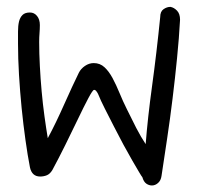

<svg xmlns="http://www.w3.org/2000/svg" viewBox="-20 -534 597 567"><path d="M212.9 -319.3Q218.8 -331.1 231 -339.4Q243.2 -347.7 256.8 -347.7Q275.4 -347.7 288.6 -335.4Q301.8 -323.2 312.5 -303.2Q323.2 -283.2 333 -259.3Q342.8 -235.4 354.5 -211.9Q368.2 -183.6 382.3 -156.2Q396.5 -128.9 410.2 -108.4Q416 -184.6 429.2 -280.8Q442.4 -377 453.1 -483.4Q453.1 -500 462.9 -506.8Q472.7 -513.7 483.4 -513.7Q494.1 -511.7 502.9 -502.4Q511.7 -493.2 511.7 -475.6Q508.8 -421.9 502.9 -362.8Q497.1 -303.7 489.7 -243.7Q482.4 -183.6 473.6 -125Q464.8 -66.4 457 -14.6Q455.1 -1 446.8 6.3Q438.5 13.7 428.7 13.7Q419.9 13.7 412.1 8.3Q404.3 2.9 400.4 -10.7Q398.4 -12.7 390.6 -25.9Q382.8 -39.1 370.6 -60.1Q358.4 -81.1 344.2 -107.4Q330.1 -133.8 316.4 -160.6Q302.7 -187.5 290 -212.4Q277.3 -237.3 269.5 -256.8Q267.6 -260.7 264.6 -264.6Q261.7 -268.6 257.8 -268.6Q253.9 -268.6 240.7 -243.7Q227.5 -218.8 210 -182.1Q192.4 -145.5 172.4 -105Q152.3 -64.5 134.8 -32.2Q127.9 -20.5 118.7 -16.6Q109.4 -12.7 98.6 -12.7Q74.2 -12.7 68.4 -40Q61.5 -75.2 55.2 -120.6Q48.8 -166 43.9 -214.8Q39.1 -263.7 36.1 -313Q33.2 -362.3 33.2 -405.3Q33.2 -423.8 33.2 -440.9Q33.2 -458 36.1 -470.2Q39.1 -482.4 46.4 -489.7Q53.7 -497.1 68.4 -497.1Q81.1 -497.1 89.4 -486.8Q97.7 -476.6 97.7 -460Q97.7 -448.2 96.7 -436Q95.7 -423.8 95.7 -410.2Q95.7 -376 97.7 -338.9Q99.6 -301.8 103 -264.2Q106.4 -226.6 111.3 -190.9Q116.2 -155.3 121.1 -126Q132.8 -147.5 145.5 -173.8Q158.2 -200.2 169.9 -226.6Q181.6 -252.9 192.9 -277.3Q204.1 -301.8 212.9 -319.3Z"/></svg>

Font: Hi Melody Cyrillic
Style: Regular
Weight: 400
Version: Version 0.90 April 10, 2018